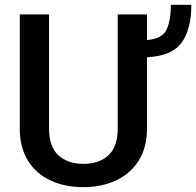

<svg xmlns="http://www.w3.org/2000/svg" viewBox="-20 -771 818 801"><path d="M471.2 -710.9H593.3V-604Q656.2 -608.9 674.6 -647Q692.9 -685.1 692.9 -751H778.3Q778.3 -649.4 737.8 -593.3Q697.3 -537.1 593.3 -532.2V-235.8Q593.3 -154.8 558.1 -100.1Q522.9 -45.4 462.9 -17.8Q402.8 9.8 328.1 9.8Q251.5 9.8 191.4 -17.8Q131.3 -45.4 96.9 -100.1Q62.5 -154.8 62.5 -235.8V-710.9H184.6V-235.8Q184.6 -159.2 223.4 -123.3Q262.2 -87.4 328.1 -87.4Q394 -87.4 432.6 -123.3Q471.2 -159.2 471.2 -235.8Z"/></svg>

Font: Vazirmatn FD Medium
Style: Regular
Weight: 500
Designer: Saber Rastikerdar
Foundry: Saber Rastikerdar
Version: Version 33.003